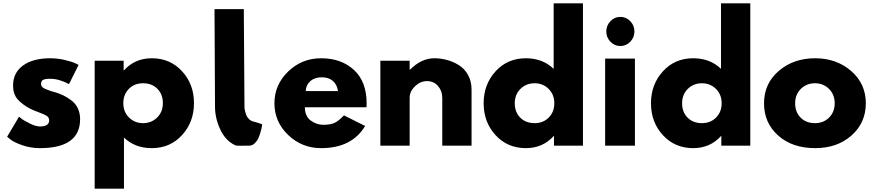

<svg xmlns="http://www.w3.org/2000/svg" viewBox="-20 -880 5274 1160"><path d="M283 -528Q327 -528 370 -518Q413 -508 434 -498L455 -488L397 -372Q337 -404 283 -404Q253 -404 240.5 -397.5Q228 -391 228 -373Q228 -369 229 -365Q230 -361 233 -357.5Q236 -354 238.5 -351.5Q241 -349 247 -346Q253 -343 256.5 -341.5Q260 -340 268 -337Q276 -334 280 -332.5Q284 -331 293.5 -328Q303 -325 308 -324Q339 -315 362 -304Q385 -293 410.5 -274Q436 -255 450 -226Q464 -197 464 -160Q464 15 221 15Q166 15 116.5 -2Q67 -19 45 -36L23 -54L95 -175Q103 -168 116 -158.5Q129 -149 163 -132.5Q197 -116 222 -116Q277 -116 277 -153Q277 -170 263 -179.5Q249 -189 215.5 -201Q182 -213 163 -223Q115 -248 87 -279.5Q59 -311 59 -363Q59 -441 119.5 -484.5Q180 -528 283 -528Z M897 15Q795 15 729 -49V260H552V-513H727V-455H729Q795 -528 897 -528Q1008 -528 1080 -449.5Q1152 -371 1152 -257Q1152 -143 1080 -64Q1008 15 897 15ZM844 -377Q792 -377 758.5 -343Q725 -309 725 -257Q725 -204 759.5 -170Q794 -136 844 -136Q895 -136 929.5 -170Q964 -204 964 -257Q964 -310 931 -343.5Q898 -377 844 -377Z M1276 -825H1453L1457 -240Q1457 -237 1457 -231Q1457 -225 1460.5 -209.5Q1464 -194 1469 -182Q1474 -170 1486 -159Q1498 -148 1514 -145Q1524 -142 1538 -138Q1558 -132 1561.5 -130Q1565 -128 1563 -121Q1562 -117 1562 -115Q1561 -110 1559.5 -102.5Q1558 -95 1552 -75Q1546 -55 1538.5 -40Q1531 -25 1517 -12.5Q1503 0 1487 0Q1480 0 1467 0Q1454 0 1445.5 0.5Q1437 1 1427 0.5Q1417 0 1410 -0.5Q1403 -1 1400 -3Q1342 -30 1310 -99.5Q1278 -169 1279 -240Z M2194 -232H1822Q1822 -178 1857 -152Q1892 -126 1933 -126Q1976 -126 2001 -137.5Q2026 -149 2058 -183L2186 -119Q2106 15 1920 15Q1804 15 1721 -64.5Q1638 -144 1638 -256Q1638 -368 1721 -448Q1804 -528 1920 -528Q2042 -528 2118.5 -457.5Q2195 -387 2195 -256Q2195 -238 2194 -232ZM1827 -330H2022Q2016 -370 1990.5 -391.5Q1965 -413 1925 -413Q1881 -413 1855 -390Q1829 -367 1827 -330Z M2278 0V-513H2455V-459H2457Q2526 -528 2604 -528Q2642 -528 2679.5 -518Q2717 -508 2751.5 -487Q2786 -466 2807.5 -427.5Q2829 -389 2829 -338V0H2652V-290Q2652 -330 2626.5 -360Q2601 -390 2560 -390Q2520 -390 2487.5 -359Q2455 -328 2455 -290V0Z M3157 -528Q3259 -528 3325 -464V-860H3502V0H3327V-58H3325Q3259 15 3157 15Q3046 15 2974 -63.5Q2902 -142 2902 -256Q2902 -370 2974 -449Q3046 -528 3157 -528ZM3210 -136Q3262 -136 3295.5 -170Q3329 -204 3329 -256Q3329 -309 3294.5 -343Q3260 -377 3210 -377Q3159 -377 3124.5 -343Q3090 -309 3090 -256Q3090 -203 3123 -169.5Q3156 -136 3210 -136Z M3636 0V-526H3816V0ZM3668 -628Q3643 -654 3643 -690Q3643 -726 3668 -752Q3693 -778 3728 -778Q3763 -778 3788 -752Q3813 -726 3813 -690Q3813 -654 3788 -628Q3763 -602 3728 -602Q3693 -602 3668 -628Z M4168 -528Q4270 -528 4336 -464V-860H4513V0H4338V-58H4336Q4270 15 4168 15Q4057 15 3985 -63.5Q3913 -142 3913 -256Q3913 -370 3985 -449Q4057 -528 4168 -528ZM4221 -136Q4273 -136 4306.5 -170Q4340 -204 4340 -256Q4340 -309 4305.5 -343Q4271 -377 4221 -377Q4170 -377 4135.5 -343Q4101 -309 4101 -256Q4101 -203 4134 -169.5Q4167 -136 4221 -136Z M4905 -528Q5034 -528 5122.5 -451Q5211 -374 5211 -256Q5211 -138 5124.5 -61.5Q5038 15 4905 15Q4767 15 4681.5 -61Q4596 -137 4596 -256Q4596 -375 4685 -451.5Q4774 -528 4905 -528ZM4904 -136Q4956 -136 4989.5 -170Q5023 -204 5023 -256Q5023 -309 4988.5 -343Q4954 -377 4904 -377Q4853 -377 4818.5 -343Q4784 -309 4784 -256Q4784 -203 4817 -169.5Q4850 -136 4904 -136Z"/></svg>

Font: Hussar
Style: BoldWeb
Weight: 700
Foundry: Cannot Into Space Fonts
Version: Version 2.00